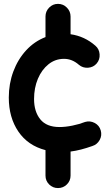

<svg xmlns="http://www.w3.org/2000/svg" viewBox="-20 -728 563 991"><path d="M279.3 242.7Q252.4 242.7 233.6 223.9Q214.8 205.1 214.8 178.2V46.9Q124 23.4 74.7 -49.1Q25.4 -121.6 25.4 -224.6Q25.4 -295.9 48.8 -358.9Q72.3 -421.9 115 -468.3Q157.7 -514.6 214.8 -536.6V-642.6Q214.8 -669.4 233.6 -688.7Q252.4 -708 279.3 -708Q306.2 -708 325.2 -688.7Q344.2 -669.4 344.2 -642.6V-551.3Q416.5 -541 472.2 -492.2Q492.2 -475.1 494.1 -447.8Q496.1 -420.4 479 -400.4Q461.9 -380.4 434.6 -378.4Q407.2 -376.5 387.2 -393.6Q352.1 -424.3 310.5 -424.3Q265.1 -424.3 230.2 -396.2Q195.3 -368.2 175.5 -321.3Q155.8 -274.4 155.8 -216.8Q155.8 -151.9 188 -112.1Q220.2 -72.3 287.1 -72.3Q317.4 -72.3 353.5 -79.6Q389.6 -86.9 419.4 -98.6Q444.8 -106 468.8 -93.3Q492.7 -80.6 500 -54.7Q507.3 -28.8 494.4 -5.4Q481.4 18.1 456.1 25.9Q425.8 36.6 398.4 43.7Q371.1 50.8 344.2 54.2V178.2Q344.2 205.1 325.2 223.9Q306.2 242.7 279.3 242.7Z"/></svg>

Font: Mikhak-DS2-FD Bold
Style: Regular
Weight: 700
Designer: Amin Abedi
Version: Version 3.4